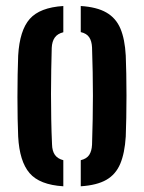

<svg xmlns="http://www.w3.org/2000/svg" viewBox="-20 -628 491 655"><path d="M42 -162Q41 -187 40.2 -222.2Q39.5 -257.5 39.5 -297Q39.5 -336.5 40.2 -373.5Q41 -410.5 42 -438.5Q47 -524.5 81.5 -563.5Q116 -602.5 196 -607.5V-518Q176 -513 166.8 -499.8Q157.5 -486.5 156.5 -465Q155.5 -430 154.8 -390Q154 -350 154 -307.5Q154 -265 154.8 -221.8Q155.5 -178.5 157.5 -135.5Q158 -113 167.2 -99.8Q176.5 -86.5 196 -81.5V7.5Q115 2.5 80.8 -37.5Q46.5 -77.5 42 -162ZM255.5 7.5V-81.5Q276 -86.5 284.5 -99.8Q293 -113 294 -134.5Q295.5 -179.5 296.2 -220.8Q297 -262 297 -301.8Q297 -341.5 296.2 -382Q295.5 -422.5 294 -466Q293 -488 284.2 -501Q275.5 -514 255.5 -518.5V-607.5Q310.5 -604 343 -585.2Q375.5 -566.5 390.8 -530.5Q406 -494.5 409 -438.5Q410 -412 410.8 -376.2Q411.5 -340.5 411.5 -301.8Q411.5 -263 410.8 -226.5Q410 -190 409 -162Q405.5 -105.5 390.2 -69.2Q375 -33 342.8 -14.5Q310.5 4 255.5 7.5Z"/></svg>

Font: Big Shoulders Stencil Text Thin
Style: Bold
Weight: 700
Version: Version 2.001